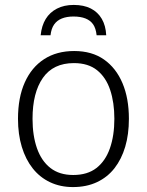

<svg xmlns="http://www.w3.org/2000/svg" viewBox="-20 -749 596 779"><path d="M503 -267Q503 -204 488 -153.5Q473 -103 444.5 -66.5Q416 -30 373.5 -10Q331 10 276 10Q225 10 183.5 -9.5Q142 -29 113 -65.5Q84 -102 68.5 -153Q53 -204 53 -267Q53 -353 80.5 -414.5Q108 -476 159 -509Q210 -542 281 -542Q353 -542 402 -507.5Q451 -473 477 -411.5Q503 -350 503 -267ZM112 -267Q112 -199 130 -147.5Q148 -96 184.5 -67.5Q221 -39 277 -39Q335 -39 371.5 -67.5Q408 -96 426 -147.5Q444 -199 444 -267Q444 -333 427 -384Q410 -435 374 -464Q338 -493 280 -493Q196 -493 154 -433Q112 -373 112 -267ZM279 -729Q320 -729 348.5 -714.5Q377 -700 393 -672.5Q409 -645 411 -606H372Q369 -634 358 -650Q347 -666 327 -674Q307 -682 278 -682Q251 -682 231 -674Q211 -666 199.5 -649.5Q188 -633 185 -606H145Q149 -645 165.5 -672Q182 -699 211 -714Q240 -729 279 -729Z"/></svg>

Font: Noto Sans Display Light
Style: Regular
Weight: 300
Designer: Monotype Design Team
Foundry: Monotype Imaging Inc.
Version: Version 2.003